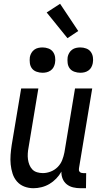

<svg xmlns="http://www.w3.org/2000/svg" viewBox="-20 -988 540 1016"><path d="M157 8Q131 8 108 -1Q85 -10 69.5 -28Q54 -46 46.5 -69.5Q39 -93 36.5 -118Q34 -143 36 -169Q38 -195 42 -221L92 -520H183L131 -207Q128 -192 127 -176Q126 -160 128 -145Q130 -130 135.5 -116Q141 -102 151 -91.5Q161 -81 176 -76.5Q191 -72 207 -72Q227 -72 248 -80Q269 -88 285 -104Q301 -120 309 -140.5Q317 -161 321 -182L377 -520H468L398 -98Q397 -93 397.5 -88Q398 -83 401.5 -79Q405 -75 410 -73.5Q415 -72 420 -72H436L435 8H406Q386 8 367 3.5Q348 -1 333.5 -12.5Q319 -24 311.5 -42Q304 -60 305 -80Q294 -60 277.5 -43Q261 -26 241.5 -14.5Q222 -3 200 2.5Q178 8 157 8ZM405 -603Q389 -603 373.5 -608.5Q358 -614 349 -626Q340 -638 338 -654Q336 -670 338 -686Q340 -697 346 -707.5Q352 -718 361.5 -725Q371 -732 382.5 -734.5Q394 -737 405 -737Q421 -737 436 -731.5Q451 -726 460 -714Q469 -702 471.5 -686Q474 -670 471 -654Q469 -643 463.5 -632.5Q458 -622 448 -615Q438 -608 427 -605.5Q416 -603 405 -603ZM205 -603Q189 -603 173.5 -608.5Q158 -614 149 -626Q140 -638 138 -654Q136 -670 138 -686Q140 -697 146 -707.5Q152 -718 161.5 -725Q171 -732 182.5 -734.5Q194 -737 205 -737Q221 -737 236 -731.5Q251 -726 260 -714Q269 -702 271.5 -686Q274 -670 271 -654Q269 -643 263.5 -632.5Q258 -622 248 -615Q238 -608 227 -605.5Q216 -603 205 -603ZM337 -786 227 -922 298 -968 394 -824Z"/></svg>

Font: Iosevka Curly Medium
Style: Italic
Weight: 500
Italic angle: -9°
Monospace: yes
Designer: Belleve Invis
Foundry: Belleve Invis
Version: Version 22.1.2; ttfautohint (v1.8.4)